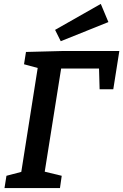

<svg xmlns="http://www.w3.org/2000/svg" viewBox="-20 -963 631 983"><path d="M3 0 13 -63 89 -83 173 -615 103 -634 113 -697 305 -702H591L560 -506H490L487 -612H293L209 -84L296 -63L287 0ZM291 -752 262 -810 496 -943 535 -850Z"/></svg>

Font: Bitter SemiBold
Style: Italic
Weight: 600
Italic angle: -9°
Designer: Sol Matas, and Bitter project Authors
Foundry: Sol Matas
Version: Version 2.001